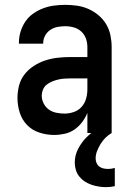

<svg xmlns="http://www.w3.org/2000/svg" viewBox="-20 -548 540 791"><path d="M203 8Q173 8 143 -1.5Q113 -11 92 -32.5Q71 -54 61.5 -83.5Q52 -113 52 -144Q52 -170 58.5 -195.5Q65 -221 81 -241.5Q97 -262 119.5 -276.5Q142 -291 166.5 -299Q191 -307 217 -310Q243 -313 269 -313H340V-354Q340 -372 334 -389Q328 -406 315 -418Q302 -430 284.5 -435Q267 -440 249 -440Q233 -440 217 -437Q201 -434 187.5 -425Q174 -416 166 -401.5Q158 -387 158 -371V-368H58V-373Q58 -396 65 -418.5Q72 -441 85 -460Q98 -479 117.5 -492.5Q137 -506 158.5 -514Q180 -522 203 -525Q226 -528 249 -528Q273 -528 297.5 -524.5Q322 -521 344.5 -511Q367 -501 386 -485Q405 -469 417.5 -448Q430 -427 435 -402.5Q440 -378 440 -354V0H340V-83Q332 -63 318.5 -45Q305 -27 287 -14.5Q269 -2 247 3Q225 8 203 8ZM246 -80Q265 -80 284 -86.5Q303 -93 316 -107.5Q329 -122 334.5 -141Q340 -160 340 -180V-225H269Q256 -225 243.5 -224Q231 -223 218.5 -220Q206 -217 194 -212Q182 -207 172 -199Q162 -191 157 -178.5Q152 -166 152 -153Q152 -137 160 -121.5Q168 -106 181.5 -96.5Q195 -87 212 -83.5Q229 -80 246 -80ZM417 223Q402 223 386.5 220.5Q371 218 356.5 213Q342 208 329 199.5Q316 191 306.5 179Q297 167 292.5 152Q288 137 288 122Q288 92 302 65Q316 38 337 17Q358 -4 384.5 -18.5Q411 -33 440 -41V0Q426 8 414.5 19.5Q403 31 394.5 45Q386 59 380 74Q374 89 374 105Q374 115 378 124Q382 133 389.5 138.5Q397 144 406.5 146Q416 148 426 148Q432 148 439 147Q446 146 453 144V219Q444 221 435 222Q426 223 417 223Z"/></svg>

Font: Iosevka Semibold
Style: Regular
Weight: 600
Monospace: yes
Designer: Belleve Invis
Foundry: Belleve Invis
Version: Version 33.2.3; ttfautohint (v1.8.4)